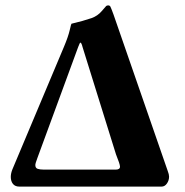

<svg xmlns="http://www.w3.org/2000/svg" viewBox="-20 -692 687 712"><path d="M20 -36Q20 -49 26 -64L217 -518Q233 -556 238.5 -580Q244 -604 245 -604Q288 -614 320 -625Q342 -633 357 -650.5Q372 -668 374 -670Q378 -672 381 -672Q388 -672 390 -666Q393 -660 401 -638L602 -58Q607 -45 607 -37Q607 -23 599 -11.5Q591 0 579 0H52Q36 0 28 -10Q20 -20 20 -36ZM409 -63Q425 -63 425 -74Q425 -83 410 -120L286 -518Q282 -534 278 -534Q276 -534 270 -518L119 -107Q111 -86 111 -80Q111 -69 119.5 -66Q128 -63 143 -63Z"/></svg>

Font: EB Garamond ExtraBold
Style: Regular
Weight: 800
Designer: Georg Duffner and Octavio Pardo
Foundry: Georg Duffner
Version: Version 1.000